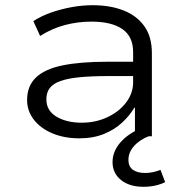

<svg xmlns="http://www.w3.org/2000/svg" viewBox="-20 -523 709 737"><path d="M284 8Q227 8 181.5 -11Q136 -30 110 -63.5Q84 -97 84 -139Q84 -193 118 -225.5Q152 -258 220 -272Q288 -286 392 -286H506V-231H396Q331 -231 285.5 -226.5Q240 -222 212 -212Q184 -202 171 -185Q158 -168 158 -142Q158 -98 197 -75Q236 -52 294 -52Q347 -52 392 -73Q437 -94 464 -129.5Q491 -165 491 -207V-323Q491 -383 449.5 -411.5Q408 -440 331 -440Q279 -440 229.5 -427Q180 -414 134 -385L108 -442Q139 -462 176.5 -475Q214 -488 254.5 -495.5Q295 -503 336 -503Q403 -503 454 -483Q505 -463 534 -422.5Q563 -382 563 -319V0H498V-110H496Q479 -81 450 -53.5Q421 -26 379.5 -9Q338 8 284 8ZM530 194Q477 194 444.5 168Q412 142 412 99Q412 59 441.5 24.5Q471 -10 524 -32L551 0Q530 8 512 21.5Q494 35 483.5 52.5Q473 70 473 90Q473 117 490.5 129Q508 141 537 141Q551 141 566 138Q581 135 596 129L614 176Q599 184 577.5 189Q556 194 530 194Z"/></svg>

Font: Nunito Sans 7pt SemiExpanded Light
Style: Regular
Weight: 300
Width: 6
Designer: Vernon Adams
Foundry: Vernon Adams
Version: Version 3.101;gftools[0.9.27]